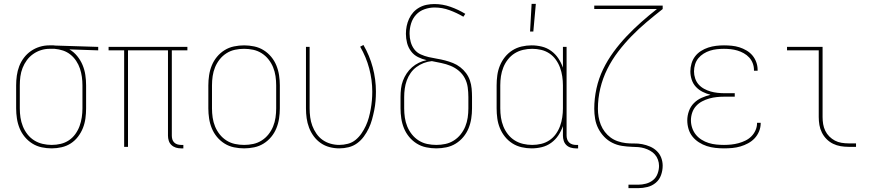

<svg xmlns="http://www.w3.org/2000/svg" viewBox="-20 -764 4540 999"><path d="M249 8Q223 8 197 2.5Q171 -3 148.5 -17Q126 -31 109 -51.5Q92 -72 82 -96.5Q72 -121 68 -147.5Q64 -174 64 -200V-320Q64 -345 67.5 -370.5Q71 -396 80 -419.5Q89 -443 104.5 -463.5Q120 -484 141 -498.5Q162 -513 186.5 -520.5Q211 -528 237 -528H250Q254 -528 258.5 -528Q263 -528 267 -527L491 -520V-502L341 -507Q364 -494 381.5 -472.5Q399 -451 409.5 -426Q420 -401 424 -374Q428 -347 428 -320V-200Q428 -174 424.5 -148Q421 -122 411.5 -98Q402 -74 386 -53Q370 -32 348.5 -18Q327 -4 301 2Q275 8 249 8ZM249 -10Q273 -10 296 -15.5Q319 -21 338.5 -34Q358 -47 372 -66.5Q386 -86 394 -108Q402 -130 405.5 -153.5Q409 -177 409 -200V-320Q409 -342 406 -364Q403 -386 396 -407Q389 -428 376.5 -447Q364 -466 346.5 -480Q329 -494 308 -501Q287 -508 264 -510H238Q215 -510 193 -503Q171 -496 152 -482.5Q133 -469 119.5 -450.5Q106 -432 97.5 -410.5Q89 -389 86 -366Q83 -343 83 -320V-200Q83 -176 86.5 -152.5Q90 -129 99 -106.5Q108 -84 123 -65Q138 -46 158 -33.5Q178 -21 201.5 -15.5Q225 -10 249 -10Z M922 8Q908 8 895 4Q882 0 872 -9.5Q862 -19 858 -32Q854 -45 854 -58V-502H646V0H626V-502H545V-520H955V-502H874V-58Q874 -49 876.5 -39.5Q879 -30 886 -23Q893 -16 902.5 -13Q912 -10 922 -10H934V8Z M1250 8Q1224 8 1197.5 2.5Q1171 -3 1148.5 -17Q1126 -31 1109 -51.5Q1092 -72 1082 -96.5Q1072 -121 1068 -147.5Q1064 -174 1064 -200V-320Q1064 -346 1068 -372.5Q1072 -399 1082 -423.5Q1092 -448 1109 -468.5Q1126 -489 1148.5 -503Q1171 -517 1197.5 -522.5Q1224 -528 1250 -528Q1276 -528 1302.5 -522.5Q1329 -517 1351.5 -503Q1374 -489 1391 -468.5Q1408 -448 1418 -423.5Q1428 -399 1432 -372.5Q1436 -346 1436 -320V-200Q1436 -174 1432 -147.5Q1428 -121 1418 -96.5Q1408 -72 1391 -51.5Q1374 -31 1351.5 -17Q1329 -3 1302.5 2.5Q1276 8 1250 8ZM1250 -10Q1274 -10 1297.5 -15Q1321 -20 1341.5 -33Q1362 -46 1377 -65Q1392 -84 1401 -106Q1410 -128 1413.5 -152Q1417 -176 1417 -200V-320Q1417 -344 1413.5 -368Q1410 -392 1401 -414Q1392 -436 1377 -455Q1362 -474 1341.5 -487Q1321 -500 1297.5 -505Q1274 -510 1250 -510Q1226 -510 1202.5 -505Q1179 -500 1158.5 -487Q1138 -474 1123 -455Q1108 -436 1099 -414Q1090 -392 1086.5 -368Q1083 -344 1083 -320V-200Q1083 -176 1086.5 -152Q1090 -128 1099 -106Q1108 -84 1123 -65Q1138 -46 1158.5 -33Q1179 -20 1202.5 -15Q1226 -10 1250 -10Z M1745 8Q1720 8 1695 1.5Q1670 -5 1649 -19.5Q1628 -34 1612.5 -55Q1597 -76 1588 -100Q1579 -124 1575.5 -149Q1572 -174 1572 -200V-520H1591V-200Q1591 -177 1594 -154Q1597 -131 1605 -109.5Q1613 -88 1626.5 -68.5Q1640 -49 1658.5 -36Q1677 -23 1699.5 -16.5Q1722 -10 1745 -10Q1768 -10 1790.5 -16Q1813 -22 1830.5 -36.5Q1848 -51 1861 -70Q1874 -89 1883.5 -109.5Q1893 -130 1899 -152Q1905 -174 1909 -196.5Q1913 -219 1915 -241.5Q1917 -264 1917 -287Q1917 -348 1901 -408Q1885 -468 1854 -521L1871 -530Q1903 -475 1919.5 -413Q1936 -351 1936 -287Q1936 -263 1934 -238.5Q1932 -214 1927 -189.5Q1922 -165 1915.5 -141.5Q1909 -118 1898.5 -96Q1888 -74 1873 -53.5Q1858 -33 1838 -18.5Q1818 -4 1794 2Q1770 8 1745 8Z M2250 8Q2224 8 2197.5 2.5Q2171 -3 2148.5 -17Q2126 -31 2109 -51.5Q2092 -72 2082 -96.5Q2072 -121 2068 -147.5Q2064 -174 2064 -200V-259Q2064 -281 2066.5 -302.5Q2069 -324 2076.5 -344Q2084 -364 2096 -382Q2108 -400 2124 -414Q2140 -428 2159.5 -437.5Q2179 -447 2200 -451Q2177 -456 2155 -467Q2133 -478 2118.5 -497.5Q2104 -517 2098 -540.5Q2092 -564 2092 -588Q2092 -609 2096 -628.5Q2100 -648 2108.5 -666.5Q2117 -685 2130.5 -700Q2144 -715 2162 -725Q2180 -735 2200 -739Q2220 -743 2240 -743Q2283 -743 2324 -728.5Q2365 -714 2401 -692L2391 -677Q2357 -697 2319 -711Q2281 -725 2241 -725Q2215 -725 2189 -716Q2163 -707 2145 -687.5Q2127 -668 2119 -642Q2111 -616 2111 -589Q2111 -567 2117 -545.5Q2123 -524 2136 -507Q2149 -490 2169 -481Q2189 -472 2210.5 -467Q2232 -462 2253.5 -458.5Q2275 -455 2296 -449.5Q2317 -444 2337 -436Q2357 -428 2374.5 -414.5Q2392 -401 2405 -383.5Q2418 -366 2425 -345.5Q2432 -325 2434 -303Q2436 -281 2436 -259V-200Q2436 -174 2432 -147.5Q2428 -121 2418 -96.5Q2408 -72 2391 -51.5Q2374 -31 2351.5 -17Q2329 -3 2302.5 2.5Q2276 8 2250 8ZM2250 -10Q2274 -10 2297.5 -15Q2321 -20 2341.5 -33Q2362 -46 2377 -65Q2392 -84 2401 -106Q2410 -128 2413.5 -152Q2417 -176 2417 -200V-259Q2417 -285 2413.5 -310Q2410 -335 2398.5 -357Q2387 -379 2367.5 -395.5Q2348 -412 2324.5 -421.5Q2301 -431 2276.5 -436Q2252 -441 2227 -446Q2205 -444 2184.5 -436Q2164 -428 2146.5 -415Q2129 -402 2116.5 -384Q2104 -366 2096.5 -345.5Q2089 -325 2086 -303Q2083 -281 2083 -259V-200Q2083 -176 2086.5 -152Q2090 -128 2099 -106Q2108 -84 2123 -65Q2138 -46 2158.5 -33Q2179 -20 2202.5 -15Q2226 -10 2250 -10Z M2738 -600 2746 -744H2768L2755 -600ZM2746 8Q2720 8 2694 2Q2668 -4 2646 -18Q2624 -32 2607.5 -52.5Q2591 -73 2581 -97.5Q2571 -122 2567.5 -148Q2564 -174 2564 -200V-320Q2564 -346 2567.5 -372Q2571 -398 2581 -422.5Q2591 -447 2607.5 -467.5Q2624 -488 2646 -502Q2668 -516 2694 -522Q2720 -528 2746 -528Q2773 -528 2799.5 -521.5Q2826 -515 2848 -499Q2870 -483 2885 -460.5Q2900 -438 2909 -412V-520H2928V-58Q2928 -49 2931 -39.5Q2934 -30 2941 -23Q2948 -16 2957.5 -13Q2967 -10 2976 -10H2988V8H2976Q2963 8 2949.5 4Q2936 0 2926.5 -9.5Q2917 -19 2913 -32Q2909 -45 2909 -58V-108Q2900 -82 2885 -59.5Q2870 -37 2848 -21Q2826 -5 2799.5 1.5Q2773 8 2746 8ZM2749 -10Q2773 -10 2796 -15.5Q2819 -21 2838.5 -34Q2858 -47 2872 -66.5Q2886 -86 2894 -108Q2902 -130 2905.5 -153.5Q2909 -177 2909 -200V-320Q2909 -343 2905.5 -366.5Q2902 -390 2894 -412Q2886 -434 2872 -453.5Q2858 -473 2838.5 -486Q2819 -499 2796 -504.5Q2773 -510 2749 -510Q2725 -510 2701.5 -504.5Q2678 -499 2658 -486.5Q2638 -474 2623 -455Q2608 -436 2599 -413.5Q2590 -391 2586.5 -367.5Q2583 -344 2583 -320V-200Q2583 -176 2586.5 -152.5Q2590 -129 2599 -106.5Q2608 -84 2623 -65Q2638 -46 2658 -33.5Q2678 -21 2701.5 -15.5Q2725 -10 2749 -10Z M3250 215V197H3300Q3321 197 3341.5 191.5Q3362 186 3378 173Q3394 160 3401.5 139.5Q3409 119 3409 99Q3409 83 3403.5 67.5Q3398 52 3387.5 40Q3377 28 3362.5 20Q3348 12 3333 7.5Q3318 3 3302 1.5Q3286 0 3270 0H3269Q3242 -1 3216 -5Q3190 -9 3166 -21Q3142 -33 3123.5 -52.5Q3105 -72 3093 -95.5Q3081 -119 3076.5 -145.5Q3072 -172 3072 -198Q3072 -251 3083.5 -303.5Q3095 -356 3118 -403.5Q3141 -451 3172.5 -494Q3204 -537 3240.5 -575.5Q3277 -614 3316.5 -649Q3356 -684 3398 -717H3072V-735H3428V-717Q3386 -684 3345 -649.5Q3304 -615 3266.5 -576.5Q3229 -538 3196.5 -495.5Q3164 -453 3140 -405Q3116 -357 3103.5 -304.5Q3091 -252 3091 -198Q3091 -177 3094.5 -156Q3098 -135 3106 -115Q3114 -95 3127 -78Q3140 -61 3157 -48.5Q3174 -36 3194.5 -29Q3215 -22 3236 -19.5Q3257 -17 3278.5 -17.5Q3300 -18 3321 -14Q3342 -10 3362 -1.5Q3382 7 3397.5 22Q3413 37 3420.5 57Q3428 77 3428 98Q3428 123 3419.5 147Q3411 171 3392 187Q3373 203 3348.5 209Q3324 215 3300 215Z M3747 8Q3725 8 3702 5.5Q3679 3 3657.5 -4Q3636 -11 3616.5 -23.5Q3597 -36 3583 -53.5Q3569 -71 3562.5 -93Q3556 -115 3556 -138Q3556 -162 3564.5 -186Q3573 -210 3590.5 -227.5Q3608 -245 3630.5 -255Q3653 -265 3677 -271Q3656 -276 3636 -286Q3616 -296 3601 -312Q3586 -328 3579 -349.5Q3572 -371 3572 -393Q3572 -413 3578 -433.5Q3584 -454 3596.5 -470.5Q3609 -487 3627 -498.5Q3645 -510 3665 -516.5Q3685 -523 3705.5 -525.5Q3726 -528 3747 -528Q3767 -528 3787.5 -526Q3808 -524 3827 -518Q3846 -512 3864 -501.5Q3882 -491 3895 -475.5Q3908 -460 3915 -440.5Q3922 -421 3922 -401V-396H3903V-400Q3903 -418 3896.5 -435Q3890 -452 3878 -465Q3866 -478 3850 -487Q3834 -496 3817 -501Q3800 -506 3782.5 -508Q3765 -510 3747 -510Q3729 -510 3710.5 -508Q3692 -506 3674.5 -500.5Q3657 -495 3641 -485Q3625 -475 3613.5 -461Q3602 -447 3596.5 -429Q3591 -411 3591 -392Q3591 -374 3597 -356Q3603 -338 3615 -324.5Q3627 -311 3643.5 -302Q3660 -293 3677.5 -288Q3695 -283 3713.5 -281Q3732 -279 3750 -279H3803V-261H3750Q3730 -261 3710 -259Q3690 -257 3670.5 -251.5Q3651 -246 3633 -236.5Q3615 -227 3601.5 -212Q3588 -197 3581.5 -177.5Q3575 -158 3575 -138Q3575 -118 3581.5 -98.5Q3588 -79 3600.5 -63.5Q3613 -48 3630.5 -37Q3648 -26 3667.5 -20Q3687 -14 3707 -12Q3727 -10 3747 -10Q3766 -10 3785 -12Q3804 -14 3822.5 -19Q3841 -24 3858.5 -32.5Q3876 -41 3889.5 -54.5Q3903 -68 3911 -86Q3919 -104 3919 -123V-125H3938V-123Q3938 -101 3929.5 -80.5Q3921 -60 3906.5 -44.5Q3892 -29 3872.5 -18.5Q3853 -8 3832.5 -2Q3812 4 3790.5 6Q3769 8 3747 8Z M4395 0Q4374 0 4353.5 -3.5Q4333 -7 4314.5 -16Q4296 -25 4281 -40Q4266 -55 4256.5 -74Q4247 -93 4243.5 -113.5Q4240 -134 4240 -155V-502H4075V-520H4260V-155Q4260 -136 4263 -118Q4266 -100 4274 -83.5Q4282 -67 4295 -54Q4308 -41 4324 -32.5Q4340 -24 4358.5 -21Q4377 -18 4395 -18H4434V0Z"/></svg>

Font: Iosevka SS18 Thin
Style: Regular
Weight: 100
Monospace: yes
Designer: Belleve Invis
Foundry: Belleve Invis
Version: Version 25.1.1; ttfautohint (v1.8.4)